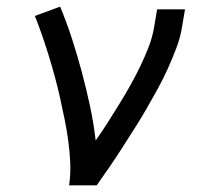

<svg xmlns="http://www.w3.org/2000/svg" viewBox="-20 -558 640 578"><path d="M188 0Q193 -34 191.5 -67.5Q190 -101 185.5 -134Q181 -167 174.5 -199Q168 -231 161 -262.5Q154 -294 145.5 -325.5Q137 -357 127.5 -388Q118 -419 107.5 -449.5Q97 -480 85 -510L161 -538Q181 -490 197 -440.5Q213 -391 226.5 -340.5Q240 -290 251 -238.5Q262 -187 268 -135Q287 -162 304.5 -189.5Q322 -217 339 -244.5Q356 -272 372 -300.5Q388 -329 402 -358Q416 -387 427.5 -416.5Q439 -446 444 -477L453 -530H537L528 -477Q523 -445 511 -413.5Q499 -382 485 -351Q471 -320 454.5 -290Q438 -260 421 -230.5Q404 -201 385.5 -172Q367 -143 348.5 -114Q330 -85 310.5 -56.5Q291 -28 271 0Z"/></svg>

Font: Iosevka Curly Slab ExObl
Style: Regular
Weight: 400
Width: 7
Italic angle: -9°
Monospace: yes
Designer: Belleve Invis
Foundry: Belleve Invis
Version: Version 11.1.0; ttfautohint (v1.8.3)